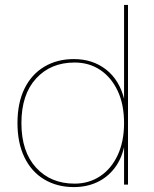

<svg xmlns="http://www.w3.org/2000/svg" viewBox="-20 -750 625 780"><path d="M280 10Q212 10 160 -21Q108 -52 79.5 -110.5Q51 -169 51 -250Q51 -332 79.5 -390Q108 -448 160 -479Q212 -510 280 -510Q357 -510 411.5 -467Q466 -424 485 -345L484 -343V-730H500V0H484V-159L485 -157Q474 -104 445 -66.5Q416 -29 374 -9.5Q332 10 280 10ZM283 -4Q341 -4 386.5 -34Q432 -64 458 -119.5Q484 -175 484 -250Q484 -326 458 -381Q432 -436 387 -466Q342 -496 283 -496Q186 -496 126.5 -431Q67 -366 67 -250Q67 -134 126.5 -69Q186 -4 283 -4Z"/></svg>

Font: Work Sans Thin
Style: Regular
Weight: 250
Designer: Wei Huang
Foundry: Wei Huang
Version: Version 2.012